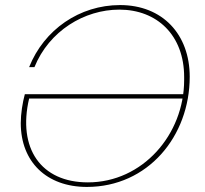

<svg xmlns="http://www.w3.org/2000/svg" viewBox="-20 -730 808 758"><path d="M707 -414C707 -199 543 -10 327 -10C141 -10 49 -145 95 -341H705L708 -358H78C69 -325 62 -281 62 -244C62 -91 164 8 323 8C564 8 729 -192 729 -427C729 -594 622 -710 454 -710C294 -710 154 -613 95 -465H116C174 -608 313 -692 451 -692C600 -692 707 -591 707 -426Z"/></svg>

Font: Poppins Devanagari Thin
Style: Italic
Weight: 100
Italic angle: -10°
Designer: Ninad Kale (Devanagari), Jonny Pinhorn (Latin)
Foundry: Indian Type Foundry
Version: 4.005